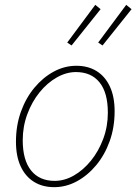

<svg xmlns="http://www.w3.org/2000/svg" viewBox="-20 -762 564 794"><path d="M204 12Q156 12 120.5 -10Q85 -32 65.5 -74Q46 -116 46 -176Q46 -243 66.5 -300Q87 -357 122.5 -399.5Q158 -442 202.5 -466Q247 -490 296 -490Q344 -490 379.5 -468Q415 -446 434.5 -404Q454 -362 454 -302Q454 -235 433.5 -178Q413 -121 377.5 -78.5Q342 -36 297.5 -12Q253 12 204 12ZM206 -14Q247 -14 286 -36.5Q325 -59 356.5 -98Q388 -137 407 -188Q426 -239 426 -296Q426 -379 391.5 -421.5Q357 -464 294 -464Q254 -464 214.5 -441.5Q175 -419 143.5 -380Q112 -341 93 -290Q74 -239 74 -182Q74 -100 108.5 -57Q143 -14 206 -14ZM276 -574 258 -586 374 -742 396 -724ZM404 -574 386 -586 502 -742 524 -724Z"/></svg>

Font: Source Sans Variable
Style: Italic
Weight: 200
Italic angle: -11°
Designer: Paul D. Hunt
Foundry: Adobe Systems Incorporated
Version: Version 3.006;hotconv 1.0.111;makeotfexe 2.5.65597